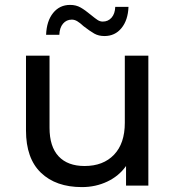

<svg xmlns="http://www.w3.org/2000/svg" viewBox="-20 -757 717 783"><path d="M585 -530V0H494V-80Q465 -39 417.5 -16.5Q370 6 314 6Q208 6 147 -52.5Q86 -111 86 -225V-530H182V-236Q182 -159 219 -119.5Q256 -80 325 -80Q401 -80 445 -126Q489 -172 489 -256V-530ZM321 -650Q306 -664 295 -670.5Q284 -677 273 -677Q251 -677 237 -660.5Q223 -644 222 -615H168Q170 -671 196.5 -704Q223 -737 266 -737Q290 -737 308.5 -726.5Q327 -716 351 -696Q368 -682 378 -675.5Q388 -669 399 -669Q421 -669 435 -685Q449 -701 450 -729H504Q502 -675 475.5 -642.5Q449 -610 406 -610Q382 -610 364.5 -620Q347 -630 321 -650Z"/></svg>

Font: Montserrat Alternates Medium
Style: Regular
Weight: 500
Designer: Julieta Ulanovsky
Foundry: Julieta Ulanovsky
Version: Version 7.200